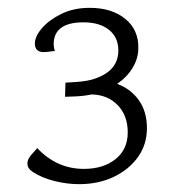

<svg xmlns="http://www.w3.org/2000/svg" viewBox="-20 -890 440 490"><path d="M182 -420Q151 -420 119 -428Q87 -436 64 -451Q50 -460 50 -472Q49 -482 60 -495Q71 -508 75 -512Q125 -459 194 -459Q244 -459 275 -484Q306 -509 306 -552Q306 -595 280.5 -621.5Q255 -648 214 -649Q195 -645 174 -644L146 -643L147 -679L177 -681Q224 -684 253 -704.5Q282 -725 282 -761Q282 -795 258 -814Q234 -833 193 -833Q117 -833 117 -777Q117 -769 120 -760Q119 -760 108 -758.5Q97 -757 92 -757Q69 -757 69 -779Q69 -797 87 -818Q105 -839 136.5 -854.5Q168 -870 209 -870Q265 -870 299.5 -842Q334 -814 333 -767Q333 -741 318.5 -717Q304 -693 279 -676Q314 -663 334.5 -634Q355 -605 355 -563Q355 -521 332 -489Q309 -457 270 -438.5Q231 -420 182 -420Z"/></svg>

Font: Gowun Batang
Style: Regular
Weight: 400
Designer: Yanghee Ryu
Foundry: Yanghee Ryu
Version: Version 2.000